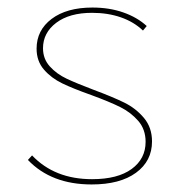

<svg xmlns="http://www.w3.org/2000/svg" viewBox="-20 -484 480 509"><path d="M222 -232Q174 -249 145 -263Q116 -277 96.5 -299.5Q77 -322 77 -355Q77 -404 117 -434Q157 -464 225 -464Q270 -464 307 -451Q344 -438 369 -415L359 -403Q335 -426 300.5 -438Q266 -450 224 -450Q164 -450 129 -423.5Q94 -397 94 -356Q94 -328 112 -308Q130 -288 156.5 -275.5Q183 -263 228 -246Q279 -227 309.5 -212Q340 -197 361.5 -171.5Q383 -146 383 -109Q383 -57 340.5 -26Q298 5 223 5Q116 5 54 -60L65 -72Q125 -9 224 -9Q292 -9 329 -36Q366 -63 366 -108Q366 -141 346.5 -163.5Q327 -186 299 -200Q271 -214 222 -232Z"/></svg>

Font: Ysabeau SC Thin
Style: Regular
Weight: 200
Designer: Christian Thalmann (Catharsis Fonts)
Version: Version 0.003